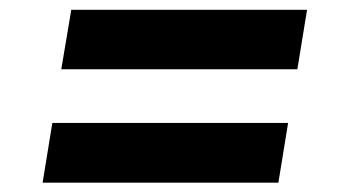

<svg xmlns="http://www.w3.org/2000/svg" viewBox="-20 -489 714 396"><path d="M106.4 -346.2 127 -468.8H613.3L593.3 -346.2ZM67.9 -112.3 87.9 -235.4H574.2L554.2 -112.3Z"/></svg>

Font: Inter 18pt
Style: Bold Italic
Weight: 700
Italic angle: -9.3988°
Designer: Rasmus Andersson
Foundry: rsms
Version: Version 4.001;git-66647c0bb